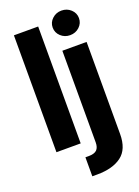

<svg xmlns="http://www.w3.org/2000/svg" viewBox="-178 -844 815 1123"><g transform="rotate(-20 229.5 -282.5)"><path d="M195.3 -727.5V0H44.4V-727.5ZM279.8 -545.9H430.7V27.3Q430.7 122.1 375.5 163.1Q320.3 204.1 224.1 204.1H193.4V85.9H212.9Q250 85.9 264.9 70.6Q279.8 55.2 279.8 24.9ZM354.5 -615.7Q320.8 -615.7 296.9 -637.9Q272.9 -660.2 272.9 -692.4Q272.9 -724.1 296.9 -746.3Q320.8 -768.6 354.5 -768.6Q388.7 -768.6 412.6 -746.3Q436.5 -724.1 436.5 -692.4Q436.5 -660.2 412.6 -637.9Q388.7 -615.7 354.5 -615.7Z"/></g></svg>

Font: Inter Tight
Style: Bold
Weight: 700
Designer: Rasmus Andersson
Foundry: rsms
Version: Version 3.004; ttfautohint (v1.8.4.7-5d5b)